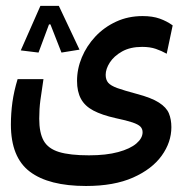

<svg xmlns="http://www.w3.org/2000/svg" viewBox="-20 -451 626 645"><path d="M269 173.8Q144 173.8 80.3 125.7Q16.6 77.6 16.6 -32.7Q16.6 -70.3 21.7 -107.7Q26.9 -145 39.1 -185.1H126Q119.6 -143.6 115.7 -114.5Q111.8 -85.4 111.8 -52.2Q111.8 -4.9 126.7 21.7Q141.6 48.3 178.2 59.6Q214.8 70.8 278.8 70.8Q336.9 70.8 377.2 59.8Q417.5 48.8 438.2 31Q459 13.2 459 -6.8Q459 -18.1 451.7 -25.6Q444.3 -33.2 424.8 -39.8Q405.3 -46.4 368.2 -54.2Q322.3 -64.5 293.7 -79.6Q265.1 -94.7 252 -118.9Q238.8 -143.1 238.8 -179.2Q238.8 -219.7 254.9 -258.3Q271 -296.9 300.5 -328.4Q330.1 -359.9 370.4 -378.4Q410.6 -397 459 -397Q492.7 -397 516.6 -388.4Q540.5 -379.9 560.1 -365.7L540 -270.5Q522.5 -280.3 503.2 -286.9Q483.9 -293.5 457.5 -293.5Q417.5 -293.5 390.1 -278.1Q362.8 -262.7 348.9 -241Q335 -219.2 335 -199.7Q335 -183.1 343.5 -173.1Q352.1 -163.1 374.5 -155Q397 -147 439 -135.7Q488.8 -122.6 513.9 -106.4Q539.1 -90.3 547.4 -70.1Q555.7 -49.8 555.7 -23.9Q555.7 26.9 523.2 72Q490.7 117.2 427 145.5Q363.3 173.8 269 173.8ZM177.7 -431.2 247.1 -284.2 186.5 -274.4 149.4 -369.1H141.6L128.4 -401.4H156.7L109.4 -274.4L49.8 -281.7L115.7 -431.2Z"/></svg>

Font: Cascadia Mono
Style: Regular
Weight: 400
Monospace: yes
Designer: Aaron Bell
Foundry: Saja Typeworks
Version: Version 2404.023